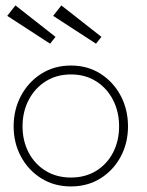

<svg xmlns="http://www.w3.org/2000/svg" viewBox="-20 -658 529 690"><path d="M235 12Q175 12 128.5 -17Q82 -46 55.5 -95Q29 -144 29 -204Q29 -264 55.5 -313.8Q82 -363.5 128.5 -393Q175 -422.5 235 -422.5Q295 -422.5 341.2 -393Q387.5 -363.5 413.8 -313.8Q440 -264 440 -204Q440 -144 413.8 -95Q387.5 -46 341.2 -17Q295 12 235 12ZM235 -20Q287 -20 326 -44.2Q365 -68.5 386.5 -110.2Q408 -152 408 -204Q408 -256 386.5 -298.2Q365 -340.5 326 -365.5Q287 -390.5 235 -390.5Q183 -390.5 143.8 -365.5Q104.5 -340.5 82.8 -298.2Q61 -256 61 -204Q61 -152 82.8 -110.2Q104.5 -68.5 143.8 -44.2Q183 -20 235 -20ZM325 -501 171 -601 200.5 -638.5 344.5 -525.5ZM160 -501 6 -601 35.5 -638.5 179.5 -525.5Z"/></svg>

Font: League Spartan Thin Thin
Style: Regular
Weight: 250
Version: Version 2.002